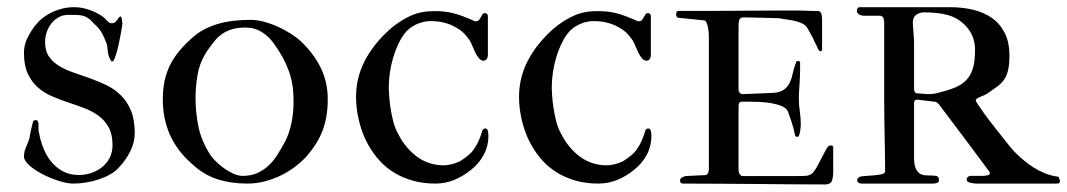

<svg xmlns="http://www.w3.org/2000/svg" viewBox="-20 -501 2913 524"><path d="M45.4 -73.7Q45.4 -86.9 51.3 -100.1Q57.1 -113.3 60.5 -124Q60.5 -126.5 61.8 -132.6Q63 -138.7 64.5 -145.5Q65.9 -152.3 67.4 -158.4Q68.8 -164.6 69.8 -167.5Q71.3 -173.3 77.6 -173.3Q84 -173.3 85 -164.1V-152.8Q85 -145 85.4 -142.1Q85.9 -139.2 86.9 -136.7Q90.8 -115.2 99.1 -95Q107.4 -74.7 120.6 -58.8Q133.8 -43 152.1 -33.2Q170.4 -23.4 194.8 -23.4Q212.9 -23.4 229.5 -29.1Q246.1 -34.7 259 -45.2Q272 -55.7 279.5 -70.8Q287.1 -85.9 287.1 -105Q287.1 -134.3 276.6 -153.3Q266.1 -172.4 249.3 -184.8Q232.4 -197.3 210.7 -205.6Q189 -213.9 166.3 -221.4Q143.6 -229 121.8 -238.3Q100.1 -247.6 83.3 -262.5Q66.4 -277.3 55.9 -299.8Q45.4 -322.3 45.4 -356.4Q45.4 -367.7 47.6 -377Q49.8 -386.2 53.2 -393.8Q56.6 -401.4 60.1 -407.2Q63.5 -413.1 66.4 -418Q73.7 -429.7 84.7 -441.2Q95.7 -452.6 110.4 -461.4Q125 -470.2 143.3 -475.8Q161.6 -481.4 183.1 -481.4Q203.1 -481.4 224.6 -473.9Q246.1 -466.3 263.2 -453.6Q268.6 -448.2 273.9 -442.9Q279.3 -437.5 284.7 -437.5Q292 -437.5 296.1 -442.1Q300.3 -446.8 305.7 -454.6Q306.6 -455.1 307.4 -455.6Q308.1 -456.1 309.1 -456.1Q310.5 -456.1 311.3 -453.6Q312 -451.2 312.7 -448Q313.5 -444.8 313.7 -441.4Q314 -438 314 -436.5Q314 -435.1 312.7 -426.8Q311.5 -418.5 309.3 -407Q307.1 -395.5 304.4 -382.6Q301.8 -369.6 298.6 -358.6Q295.4 -347.7 292.2 -340.3Q289.1 -333 286.1 -333Q285.2 -333 284.7 -333.5Q283.2 -334.5 282.7 -335.4Q278.8 -342.8 277.1 -347.7Q275.4 -352.5 274.7 -356.9Q273.9 -361.3 273.7 -365.7Q273.4 -370.1 272.5 -376Q271.5 -383.3 267.6 -390.1Q261.7 -406.2 254.6 -416.5Q247.6 -426.8 235.4 -437.5Q228 -446.3 221.4 -450.9Q214.8 -455.6 207 -457.8Q199.2 -460 189.5 -460.2Q179.7 -460.4 165.5 -460.4Q151.9 -460.4 140.4 -454.1Q128.9 -447.8 120.6 -437.5Q112.3 -427.2 107.7 -413.8Q103 -400.4 103 -386.2Q103 -362.3 113.5 -346.9Q124 -331.5 141.4 -321Q158.7 -310.5 180.7 -303Q202.6 -295.4 225.3 -287.4Q248 -279.3 270 -268.8Q292 -258.3 309.3 -241.5Q326.7 -224.6 337.2 -199.7Q347.7 -174.8 347.7 -137.7Q347.7 -112.8 335.7 -88.4Q323.7 -64 303.7 -43Q294.9 -33.2 281.2 -25.4Q267.6 -17.6 251.2 -12Q234.9 -6.3 216.6 -3.2Q198.2 0 180.7 0Q163.1 0 139.6 -7.6Q116.2 -15.1 95.2 -26.1Q74.2 -37.1 59.8 -50Q45.4 -63 45.4 -73.7Z M424.3 -230Q424.3 -258.8 429.7 -282.5Q435.1 -306.2 445.8 -326.7Q456.5 -347.2 472.4 -365.5Q488.3 -383.8 508.8 -401.4Q524.9 -415 543.5 -423.8Q562 -432.6 581.8 -437.7Q601.6 -442.9 622.6 -444.8Q643.6 -446.8 664.1 -446.8Q681.6 -446.8 701.4 -441.4Q721.2 -436 739.7 -427.5Q758.3 -418.9 773.9 -408.9Q789.6 -398.9 799.8 -389.6Q835.4 -356 855 -316.7Q874.5 -277.3 874.5 -230.5Q874.5 -205.1 870.8 -183.8Q867.2 -162.6 860.1 -144Q853 -125.5 842.5 -108.9Q832 -92.3 818.4 -76.2Q805.7 -62 788.3 -48.3Q771 -34.7 750 -23.9Q729 -13.2 704.8 -6.6Q680.7 0 654.8 0Q610.4 0 573 -12Q535.6 -23.9 503.4 -54.2Q424.3 -123 424.3 -230ZM650.4 -425.8Q628.4 -425.8 613 -421.1Q597.7 -416.5 585.7 -408Q573.7 -399.4 564 -387.2Q554.2 -375 543.9 -359.9Q525.4 -331.1 519.5 -298.6Q513.7 -266.1 513.7 -232.9Q513.7 -194.8 521.2 -157Q528.8 -119.1 550.8 -83.5Q556.6 -73.2 567.4 -62.3Q578.1 -51.3 590.8 -42.2Q603.5 -33.2 616.9 -27.1Q630.4 -21 642.1 -21Q665 -21 682.4 -28.8Q699.7 -36.6 713.4 -49.6Q727.1 -62.5 737.5 -79.3Q748 -96.2 757.8 -114.3Q770 -138.2 775.6 -165.8Q781.2 -193.4 781.2 -225.6Q781.2 -248.5 778.1 -268.6Q774.9 -288.6 768.3 -307.1Q761.7 -325.7 752 -343.5Q742.2 -361.3 729 -379.9Q715.8 -399.9 695.6 -412.8Q675.3 -425.8 650.4 -425.8Z M1311.5 -458V-350.6Q1311.5 -344.7 1308.3 -340.1Q1305.2 -335.4 1299.8 -335.4Q1292.5 -335.4 1286.9 -342.3Q1281.2 -349.1 1276.9 -358.2Q1272.5 -367.2 1268.8 -376.5Q1265.1 -385.7 1261.7 -391.1Q1256.3 -398.4 1251.7 -404.1Q1247.1 -409.7 1241.7 -414.3Q1236.3 -418.9 1230 -422.9Q1223.6 -426.8 1215.8 -430.7Q1204.1 -436.5 1189.2 -439.9Q1174.3 -443.4 1154.3 -443.4Q1134.8 -443.4 1114.7 -433.8Q1094.7 -424.3 1082.5 -407.2Q1073.2 -394.5 1065.7 -377.9Q1058.1 -361.3 1052.5 -342Q1046.9 -322.8 1043.9 -302Q1041 -281.2 1041 -261.2Q1041 -255.4 1042 -240.5Q1043 -225.6 1045.7 -207Q1048.3 -188.5 1053.5 -168.9Q1058.6 -149.4 1067.4 -134.3Q1085.9 -97.7 1116.9 -74.2Q1147.9 -50.8 1189 -49.8Q1201.2 -49.8 1212.6 -52.7Q1224.1 -55.7 1233.9 -60.1Q1235.8 -61 1240.2 -64Q1244.6 -66.9 1249.5 -70.6Q1254.4 -74.2 1259 -78.1Q1263.7 -82 1266.1 -84.5Q1272.5 -91.8 1277.8 -100.6Q1283.2 -109.4 1286.9 -117.9Q1290.5 -126.5 1293 -133.5Q1295.4 -140.6 1296.4 -144.5Q1297.9 -150.4 1305.7 -150.4Q1308.1 -150.4 1309.6 -147.9Q1311 -145.5 1311.8 -142.3Q1312.5 -139.2 1312.7 -136.2Q1313 -133.3 1313 -131.8Q1313 -102.1 1300 -78.1Q1287.1 -54.2 1265.1 -37.1Q1244.1 -20 1219.7 -10Q1195.3 0 1168 0Q1134.3 0 1106.2 -8.1Q1078.1 -16.1 1055.4 -30Q1032.7 -43.9 1015.4 -63.2Q998 -82.5 985.4 -105Q969.7 -132.3 960.7 -167.5Q951.7 -202.6 951.7 -235.8Q951.7 -289.1 975.6 -335.2Q999.5 -381.3 1045.4 -422.4Q1072.8 -445.3 1100.8 -458Q1128.9 -470.7 1164.6 -470.7Q1178.7 -470.7 1191.2 -469.5Q1203.6 -468.3 1216.6 -465.1Q1229.5 -461.9 1243.7 -456.5Q1257.8 -451.2 1275.4 -443.4Q1275.9 -442.9 1278.3 -442.9Q1284.2 -442.9 1287.1 -446.3Q1290 -449.7 1292.2 -454.1Q1294.4 -458.5 1296.9 -461.9Q1299.3 -465.3 1304.7 -465.3Q1306.6 -465.3 1309.1 -462.9Q1311.5 -460.4 1311.5 -458Z M1756.3 -458V-350.6Q1756.3 -344.7 1753.2 -340.1Q1750 -335.4 1744.6 -335.4Q1737.3 -335.4 1731.7 -342.3Q1726.1 -349.1 1721.7 -358.2Q1717.3 -367.2 1713.6 -376.5Q1710 -385.7 1706.5 -391.1Q1701.2 -398.4 1696.5 -404.1Q1691.9 -409.7 1686.5 -414.3Q1681.2 -418.9 1674.8 -422.9Q1668.5 -426.8 1660.6 -430.7Q1648.9 -436.5 1634 -439.9Q1619.1 -443.4 1599.1 -443.4Q1579.6 -443.4 1559.6 -433.8Q1539.6 -424.3 1527.3 -407.2Q1518.1 -394.5 1510.5 -377.9Q1502.9 -361.3 1497.3 -342Q1491.7 -322.8 1488.8 -302Q1485.8 -281.2 1485.8 -261.2Q1485.8 -255.4 1486.8 -240.5Q1487.8 -225.6 1490.5 -207Q1493.2 -188.5 1498.3 -168.9Q1503.4 -149.4 1512.2 -134.3Q1530.8 -97.7 1561.8 -74.2Q1592.8 -50.8 1633.8 -49.8Q1646 -49.8 1657.5 -52.7Q1668.9 -55.7 1678.7 -60.1Q1680.7 -61 1685.1 -64Q1689.5 -66.9 1694.3 -70.6Q1699.2 -74.2 1703.9 -78.1Q1708.5 -82 1710.9 -84.5Q1717.3 -91.8 1722.7 -100.6Q1728 -109.4 1731.7 -117.9Q1735.4 -126.5 1737.8 -133.5Q1740.2 -140.6 1741.2 -144.5Q1742.7 -150.4 1750.5 -150.4Q1752.9 -150.4 1754.4 -147.9Q1755.9 -145.5 1756.6 -142.3Q1757.3 -139.2 1757.6 -136.2Q1757.8 -133.3 1757.8 -131.8Q1757.8 -102.1 1744.9 -78.1Q1731.9 -54.2 1710 -37.1Q1689 -20 1664.6 -10Q1640.1 0 1612.8 0Q1579.1 0 1551 -8.1Q1522.9 -16.1 1500.2 -30Q1477.5 -43.9 1460.2 -63.2Q1442.9 -82.5 1430.2 -105Q1414.6 -132.3 1405.5 -167.5Q1396.5 -202.6 1396.5 -235.8Q1396.5 -289.1 1420.4 -335.2Q1444.3 -381.3 1490.2 -422.4Q1517.6 -445.3 1545.7 -458Q1573.7 -470.7 1609.4 -470.7Q1623.5 -470.7 1636 -469.5Q1648.4 -468.3 1661.4 -465.1Q1674.3 -461.9 1688.5 -456.5Q1702.6 -451.2 1720.2 -443.4Q1720.7 -442.9 1723.1 -442.9Q1729 -442.9 1731.9 -446.3Q1734.9 -449.7 1737.1 -454.1Q1739.3 -458.5 1741.7 -461.9Q1744.1 -465.3 1749.5 -465.3Q1751.5 -465.3 1753.9 -462.9Q1756.3 -460.4 1756.3 -458Z M2007.3 -244.1 2090.8 -247.6Q2110.4 -249 2120.6 -257.1Q2130.9 -265.1 2136 -276.6Q2141.1 -288.1 2143.8 -301.8Q2146.5 -315.4 2151.9 -328.6Q2153.3 -334.5 2156.7 -334.5Q2163.6 -334.5 2163.6 -331.1V-311.5Q2163.6 -292 2161.9 -269.3Q2160.2 -246.6 2160.2 -230.5Q2160.2 -214.8 2162.8 -197.3Q2165.5 -179.7 2165.5 -161.1Q2165.5 -158.7 2165 -153.3Q2164.6 -147.9 2163.6 -142.1Q2162.6 -136.2 2160.9 -131.8Q2159.2 -127.4 2156.2 -127.4Q2150.9 -127.4 2149.7 -132.6Q2148.4 -137.7 2147.5 -142.1Q2146.5 -147.9 2144 -156.2Q2141.6 -164.6 2138.7 -173.1Q2135.7 -181.6 2133.3 -188.5Q2130.9 -195.3 2129.9 -197.8Q2125.5 -206.5 2112.8 -211.7Q2100.1 -216.8 2084.2 -219.5Q2068.4 -222.2 2051.5 -222.9Q2034.7 -223.6 2022 -223.6H2007.3Q1999.5 -223.6 1997.6 -220.5Q1995.6 -217.3 1995.6 -210.4V-39.1Q1995.6 -24.4 2004.9 -20.5H2153.3Q2163.1 -20.5 2173.6 -20.8Q2184.1 -21 2187.5 -22.9Q2194.8 -24.9 2200 -31.5Q2205.1 -38.1 2208.5 -43.9Q2210 -46.4 2214.1 -54.2Q2218.3 -62 2222.9 -71Q2227.5 -80.1 2231.7 -87.9Q2235.8 -95.7 2237.8 -98.1Q2240.7 -104 2247.6 -104Q2252 -104 2253.9 -100.6V-27.8Q2253.9 -23.4 2253.2 -19.8Q2252.4 -16.1 2251.5 -10.7Q2249.5 -3.9 2246.6 -1.7Q2243.7 0.5 2235.4 2.4Q2186 2.4 2141.8 2Q2097.7 1.5 2052.2 1.2Q2006.8 1 1956.5 0.5Q1906.2 0 1844.2 0Q1835.9 0 1835.9 -8.3Q1835.9 -13.7 1841.3 -16.6Q1846.7 -19.5 1851.1 -20.5Q1854 -20.5 1860.6 -21Q1867.2 -21.5 1875 -21.7Q1882.8 -22 1890.1 -22.5Q1897.5 -22.9 1902.8 -22.9Q1914.6 -22.9 1914.6 -41.5V-401.9Q1914.6 -410.2 1912.8 -422.4Q1911.1 -434.6 1906.2 -442.9Q1902.8 -445.3 1902.8 -445.3L1834.5 -452.1Q1825.2 -452.1 1825.2 -461.4Q1825.2 -463.9 1826.2 -467.5Q1827.1 -471.2 1832.5 -471.2H1912.6Q1959.5 -471.2 2004.9 -471.7Q2050.3 -472.2 2088.4 -472.2H2157.7Q2165.5 -472.2 2174.1 -471.9Q2182.6 -471.7 2190.4 -471.4Q2198.2 -471.2 2204.6 -470.9Q2210.9 -470.7 2214.4 -470.7Q2217.8 -470.2 2219.7 -467.3Q2221.7 -464.4 2222.4 -460.2Q2223.1 -456.1 2223.4 -451.9Q2223.6 -447.8 2223.6 -445.3V-365.7Q2223.6 -361.3 2220.2 -361.3Q2214.8 -361.3 2212.2 -368.4Q2209.5 -375.5 2204.1 -385.3Q2199.7 -396 2193.4 -406.7Q2187 -417.5 2184.1 -423.3Q2179.7 -431.6 2170.7 -436.3Q2161.6 -440.9 2150.4 -443.6Q2139.2 -446.3 2127.4 -447.8Q2115.7 -449.2 2106.9 -451.2Q2104 -451.2 2091.8 -451.7Q2079.6 -452.1 2064.2 -452.4Q2048.8 -452.6 2033.9 -453.1Q2019 -453.6 2010.7 -453.6Q2000.5 -453.6 1998 -447.8Q1995.6 -441.9 1995.6 -430.2V-255.9Q1995.6 -251.5 1998.8 -247.8Q2002 -244.1 2007.3 -244.1Z M2471.2 -439.5Q2471.2 -437.5 2471.7 -429.7Q2472.2 -421.9 2472.9 -413.1Q2473.6 -404.3 2474.1 -396.5Q2474.6 -388.7 2474.6 -386.7V-258.3Q2474.6 -249.5 2480.5 -246.6Q2481.4 -246.6 2485.8 -246.1Q2490.2 -245.6 2495.4 -245.4Q2500.5 -245.1 2505.6 -244.6Q2510.7 -244.1 2513.7 -244.1Q2530.3 -244.1 2544.9 -249Q2569.3 -254.9 2587.4 -262.5Q2605.5 -270 2617.4 -282.7Q2629.4 -295.4 2635.3 -314.9Q2641.1 -334.5 2641.1 -364.7Q2641.1 -404.8 2614.3 -431.6Q2593.8 -452.6 2566.4 -460Q2539.1 -467.3 2502.4 -467.3Q2489.3 -467.3 2480.2 -460.4Q2471.2 -453.6 2471.2 -439.5ZM2618.2 -10.7Q2618.2 -18.6 2627.4 -21H2664.1Q2668.5 -22 2672.9 -22.2Q2677.2 -22.5 2679.2 -24.4Q2681.6 -25.9 2681.6 -27.8Q2681.6 -29.8 2679.2 -33.7Q2645.5 -79.1 2611.6 -124.5Q2577.6 -169.9 2542.5 -216.3Q2540.5 -218.3 2537.8 -220.7Q2535.2 -223.1 2533.2 -223.1L2483.9 -229H2482.4Q2474.6 -229 2474.6 -219.7V-70.3Q2474.6 -51.3 2479.2 -41.3Q2483.9 -31.2 2490.7 -27.1Q2497.6 -22.9 2506.1 -22.5Q2514.6 -22 2522 -22Q2530.3 -22 2536.4 -20.5Q2542.5 -19 2542.5 -9.3Q2542.5 -3.4 2537.1 -1.7Q2531.7 0 2526.4 0H2331.1Q2326.7 0 2323 -2.4Q2319.3 -4.9 2319.3 -9.3Q2319.3 -14.6 2326.2 -18.6Q2331.1 -20 2342.5 -20.8Q2354 -21.5 2365.7 -22.5Q2377.4 -23.4 2386.5 -25.6Q2395.5 -27.8 2395.5 -32.7V-49.8Q2395.5 -72.8 2395 -91.8Q2394.5 -110.8 2394.3 -130.6Q2394 -150.4 2393.6 -172.9Q2393.1 -195.3 2393.1 -224.6V-379.9V-441.9Q2392.1 -443.8 2391.8 -448Q2391.6 -452.1 2389.6 -454.6Q2388.7 -455.6 2387.5 -456.1Q2386.2 -456.5 2385.3 -457Q2383.8 -457.5 2383.3 -458H2337.9Q2332.5 -458 2326.9 -460.4Q2321.3 -462.9 2319.3 -467.3Q2318.8 -467.8 2318.8 -468.8Q2318.4 -469.2 2318.4 -470.7Q2318.4 -473.6 2320.1 -477.5Q2321.8 -481.4 2326.2 -481.4H2572.8Q2606.4 -481.4 2636 -474.4Q2665.5 -467.3 2687.5 -451.7Q2709.5 -436 2722.2 -410.9Q2734.9 -385.7 2734.9 -349.6Q2734.9 -325.7 2731.4 -310.3Q2728 -294.9 2720.7 -284.2Q2713.4 -273.4 2702.1 -265.1Q2690.9 -256.8 2675.8 -246.6Q2672.9 -244.1 2667.2 -241.7Q2661.6 -239.3 2656.2 -237.1Q2650.9 -234.9 2647 -232.4Q2643.1 -230 2643.1 -227.1Q2643.1 -224.6 2650.1 -214.1Q2657.2 -203.6 2667.7 -189Q2678.2 -174.3 2691.2 -158Q2704.1 -141.6 2715.6 -127Q2727.1 -112.3 2735.6 -101.8Q2744.1 -91.3 2746.6 -88.9Q2759.8 -75.7 2773.2 -64.2Q2786.6 -52.7 2801.5 -43.5Q2816.4 -34.2 2833 -27.6Q2849.6 -21 2868.7 -18.6Q2872.6 -11.7 2872.6 -6.8Q2872.6 -2.4 2870.8 -1.2Q2869.1 0 2862.3 0H2675.8H2647Q2645.5 0 2640.9 -0.2Q2636.2 -0.5 2631.1 -1.5Q2626 -2.4 2622.1 -4.6Q2618.2 -6.8 2618.2 -10.7Z"/></svg>

Font: IM FELL French Canon SC
Style: Regular
Weight: 400
Designer: Igino Marini
Foundry: Igino Marini
Version: 3.00